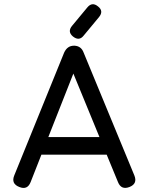

<svg xmlns="http://www.w3.org/2000/svg" viewBox="-20 -896 706 916"><path d="M72 -4Q32 -19.5 48 -59L286 -645Q301 -678 333 -678H335Q367.5 -676.5 379 -645L621 -59Q637 -19.5 598 -4Q558.5 11.5 543 -27L489 -158H177.5L126 -27Q110.5 12 72 -4ZM210.5 -242H454.5L330 -545ZM328 -722Q357.5 -698.5 379 -726L452 -814Q476 -843 448 -865Q420 -888.5 397 -861L324 -773Q300.5 -745 328 -722Z"/></svg>

Font: Jura Light
Style: Bold
Weight: 700
Version: Version 5.104